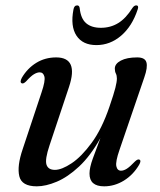

<svg xmlns="http://www.w3.org/2000/svg" viewBox="-20 -664 580 694"><path d="M484 -87Q491.5 -83.5 483 -68.5Q461.5 -32 427.8 -11.2Q394 9.5 356.5 9.5Q303.5 9.5 303.5 -36.5Q303.5 -58 315.5 -91Q327.5 -124 343 -165Q307 -100.5 266 -62.2Q225 -24 185.2 -7.2Q145.5 9.5 113 9.5Q58.5 9.5 49.8 -27Q41 -63.5 62 -125L130 -329.5Q144.5 -372 140.5 -387.2Q136.5 -402.5 123.5 -402.5Q114 -402.5 102.5 -395.5Q91 -388.5 74.5 -370Q64.5 -360 58.5 -363Q50.5 -366.5 59 -383Q79 -417 111 -436.8Q143 -456.5 183 -456.5Q265 -456.5 229.5 -350L159 -138.5Q142 -88 148 -69Q154 -50 178.5 -50Q203 -50 238.8 -73.8Q274.5 -97.5 311.5 -148Q348.5 -198.5 375.5 -278Q391.5 -324.5 397 -346.5Q402.5 -368.5 402.5 -380Q402.5 -391 398.8 -398.2Q395 -405.5 395 -416Q395 -433.5 416.8 -445Q438.5 -456.5 476 -456.5Q504 -456.5 509.2 -438.8Q514.5 -421 501.5 -384L412 -122.5Q397 -79.5 400.5 -63.2Q404 -47 417.5 -47Q427 -47 438.5 -54.2Q450 -61.5 468 -80.5Q478 -90 484 -87ZM344.5 -563.5Q379.5 -563.5 407.2 -580.5Q435 -597.5 458.5 -635Q465 -644.5 472 -644.5Q483 -644.5 477.5 -629.5Q457.5 -569 417.8 -535Q378 -501 328.5 -501Q279 -501 256.5 -535Q234 -569 245.5 -629.5Q248 -644.5 259 -644.5Q266.5 -644.5 268 -635Q272 -596.5 291.5 -580Q311 -563.5 344.5 -563.5Z"/></svg>

Font: Fraunces 72pt
Style: Italic
Weight: 400
Italic angle: -16°
Version: Version 1.000;[b76b70a41]